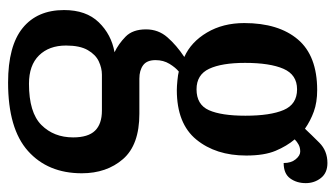

<svg xmlns="http://www.w3.org/2000/svg" viewBox="-202 -412 850 487"><g transform="rotate(90 223.5 -168.0)"><path d="M189 237Q96 237 50.5 200Q5 163 5 95Q5 39 36 7Q67 -25 112 -33Q91 -43 72.5 -61Q54 -79 54 -113Q54 -144 74 -167Q94 -190 124 -210Q86 -227 62 -267.5Q38 -308 38 -362Q38 -449 79.5 -498Q121 -547 208 -547Q239 -547 262.5 -538.5Q286 -530 306 -516Q321 -532 341.5 -552.5Q362 -573 393 -573Q418 -573 431 -556.5Q444 -540 444 -518Q444 -495 432 -478.5Q420 -462 393 -462Q393 -481 383.5 -492.5Q374 -504 364 -504Q354 -504 346.5 -500Q339 -496 333 -490Q350 -470 362 -441.5Q374 -413 374 -367Q374 -290 333.5 -240.5Q293 -191 208 -191Q199 -191 183.5 -192.5Q168 -194 161 -196Q151 -188 141.5 -172.5Q132 -157 132 -137Q132 -115 145 -105.5Q158 -96 179 -96H268Q347 -96 383 -54.5Q419 -13 419 50Q419 136 362.5 186.5Q306 237 189 237ZM206 -241Q245 -241 259 -272.5Q273 -304 273 -365Q273 -428 258.5 -462Q244 -496 206 -496Q169 -496 154 -461.5Q139 -427 139 -364Q139 -305 154 -273Q169 -241 206 -241ZM192 184Q265 184 296.5 152.5Q328 121 328 72Q328 34 311 16.5Q294 -1 260 -1H169Q152 -1 135 7Q118 15 106.5 35Q95 55 95 90Q95 133 120 158.5Q145 184 192 184Z"/></g></svg>

Font: Noto Serif Thai ExtraCondensed SemiBold
Style: Regular
Weight: 600
Width: 2
Designer: Monotype Design Team
Foundry: Monotype Imaging Inc.
Version: Version 2.001; ttfautohint (v1.8.4.7-5d5b)